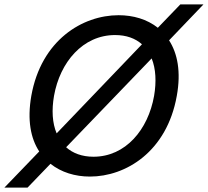

<svg xmlns="http://www.w3.org/2000/svg" viewBox="-91 -785 943 871"><path d="M-71 66H34L138 -42C187 -3 250 16 317 16C480 16 666 -97 711 -350C731 -460 714 -543 676 -602L832 -765H727L625 -659C576 -698 513 -716 447 -716C283 -716 96 -603 51 -350C32 -241 48 -157 87 -98ZM154 -350C181 -503 285 -626 431 -626C482 -626 523 -611 553 -584L166 -180C146 -227 143 -286 154 -350ZM209 -117 597 -520C616 -473 619 -414 608 -350C581 -197 479 -74 333 -74C281 -74 239 -90 209 -117Z"/></svg>

Font: Uncut Sans Medium
Style: Italic
Weight: 500
Italic angle: -10°
Designer: Kasper Nordkvist
Foundry: Uncut Type
Version: Version 1.111;FEAKit 1.0